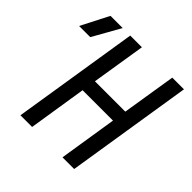

<svg xmlns="http://www.w3.org/2000/svg" viewBox="-257 -888 1046 1046"><g transform="rotate(45 265.5 -365.0)"><path d="M-69 -570 13 -730H107L17 -570ZM49 0 165 -730H255L205 -418H439L489 -730H579L463 0H373L426 -336H192L139 0Z"/></g></svg>

Font: NKDuy Mono
Style: Italic
Weight: 400
Italic angle: -9°
Monospace: yes
Designer: NKDuy
Foundry: NKDuy
Version: Version 2.251; ttfautohint (v1.8.4.7-5d5b)